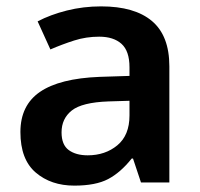

<svg xmlns="http://www.w3.org/2000/svg" viewBox="-20 -572 628 602"><path d="M297 -552Q402 -552 456.5 -506Q511 -460 511 -364V0H422L397 -75H393Q358 -31 319 -10.5Q280 10 213 10Q140 10 92 -31Q44 -72 44 -158Q44 -242 105.5 -284Q167 -326 292 -331L386 -334V-361Q386 -412 361 -434.5Q336 -457 291 -457Q250 -457 212.5 -445Q175 -433 138 -417L98 -505Q138 -526 189.5 -539Q241 -552 297 -552ZM320 -254Q237 -251 205 -225.5Q173 -200 173 -157Q173 -118 195.5 -101.5Q218 -85 255 -85Q310 -85 348 -116.5Q386 -148 386 -210V-256Z"/></svg>

Font: Noto Sans Gurmukhi UI SemiBold
Style: Regular
Weight: 600
Designer: Jelle Bosma - Monotype Design Team
Foundry: Monotype Imaging Inc.
Version: Version 2.004; ttfautohint (v1.8.4.7-5d5b)